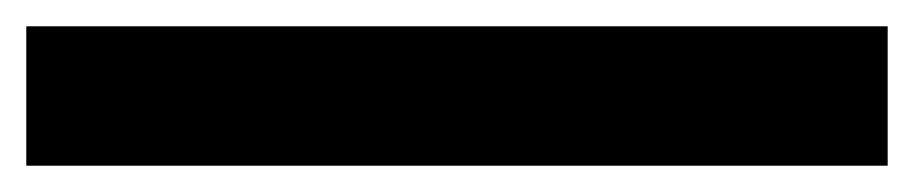

<svg xmlns="http://www.w3.org/2000/svg" viewBox="-20 42 695 146"><path d="M0 168V62H655V168Z"/></svg>

Font: Archivo Expanded ExtraBold
Style: Regular
Weight: 800
Width: 7
Designer: Hector Gatti
Foundry: Omnibus-Type
Version: Version 2.001; ttfautohint (v1.8.3)